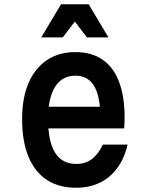

<svg xmlns="http://www.w3.org/2000/svg" viewBox="-20 -866 690 903"><path d="M178 -364H495L452 -313Q452 -412 423 -461Q394 -510 335 -510Q272 -510 239 -457.5Q206 -405 206 -307Q206 -201 239 -148Q272 -95 339 -95Q381 -95 411.5 -117.5Q442 -140 464 -186H580Q565 -121 531.5 -75.5Q498 -30 449 -6.5Q400 17 337 17Q256 17 199.5 -20.5Q143 -58 113.5 -130Q84 -202 84 -307Q84 -406 114.5 -476Q145 -546 201 -583.5Q257 -621 335 -621Q410 -621 461.5 -586Q513 -551 539.5 -482Q566 -413 566 -314Q566 -300 565.5 -286.5Q565 -273 564 -262H178ZM174 -690 267 -846H397L490 -690H389L298 -809H366L275 -690Z"/></svg>

Font: Martian Mono SemiCondensed Medium
Style: Regular
Weight: 500
Width: 4
Designer: Roman Shamin
Foundry: Evil Martians
Version: Version 1.000